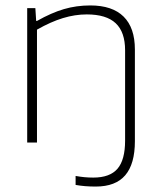

<svg xmlns="http://www.w3.org/2000/svg" viewBox="-20 -524 593 706"><path d="M116 0H80V-494H110L113 -447H116Q169 -477 215 -490.5Q261 -504 312 -504Q393 -504 434.5 -463Q476 -422 476 -342V-5Q476 79 440.5 120.5Q405 162 332 162Q311 162 293 160.5Q275 159 258 156V123Q275 126 290.5 127.5Q306 129 323 129Q384 129 412 96.5Q440 64 440 -7V-339Q440 -406 405.5 -438.5Q371 -471 299 -471Q256 -471 211.5 -457.5Q167 -444 116 -415Z"/></svg>

Font: Blinker ExtraLight
Style: Regular
Weight: 200
Designer: Juergen Huber
Foundry: supertype
Version: Version 1.017;hotconv 1.0.117;makeotfexe 2.5.65602